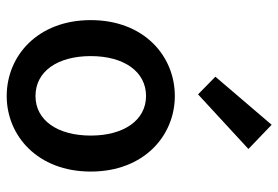

<svg xmlns="http://www.w3.org/2000/svg" viewBox="-152 -686 850 587"><g transform="rotate(90 273.5 -393.0)"><path d="M215 -626 269 -573 436 -727 362 -798ZM42 -245C42 -82 152 12 274 12C395 12 505 -82 505 -245C505 -408 395 -502 274 -502C152 -502 42 -408 42 -245ZM395 -245C395 -143 348 -76 274 -76C199 -76 152 -143 152 -245C152 -346 199 -414 274 -414C348 -414 395 -346 395 -245Z"/></g></svg>

Font: Cambridge Sans Medium
Style: Regular
Weight: 500
Version: Version 2.020;PS 002.020;hotconv 1.0.88;makeotf.lib2.5.64775